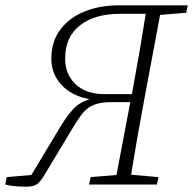

<svg xmlns="http://www.w3.org/2000/svg" viewBox="-47 -694 726 722"><path d="M-27 0 -22 -28 71 -36 175 -209Q204 -258 228.5 -284Q253 -310 290 -321Q223 -333 184.5 -374.5Q146 -416 146 -473Q146 -538 180 -583Q214 -628 271.5 -651Q329 -674 401 -674H659L653 -646L555 -638L494 -312Q481 -243 469 -174Q457 -105 446 -37L549 -28L543 0H288L294 -28L391 -36L443 -310H374Q333 -310 308 -300.5Q283 -291 265.5 -270Q248 -249 226 -212L123 -41Q109 -16 95.5 -4Q82 8 52 8Q27 8 7.5 6Q-12 4 -27 0ZM346 -340H449L453 -362Q466 -432 478 -502Q490 -572 501 -642H404Q309 -642 253.5 -598.5Q198 -555 198 -474Q198 -414 237.5 -377Q277 -340 346 -340Z"/></svg>

Font: Source Serif Pro Light
Style: Italic
Weight: 300
Italic angle: -12°
Designer: Frank Grießhammer
Foundry: Adobe Systems Incorporated
Version: Version 3.001;hotconv 1.0.111;makeotfexe 2.5.65597